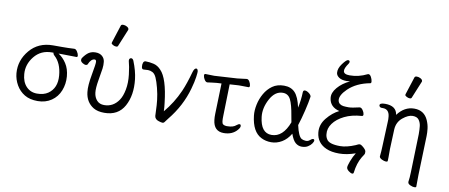

<svg xmlns="http://www.w3.org/2000/svg" viewBox="-81 -1142 3903 1669"><g transform="rotate(10 1871.0 -307.0)"><path d="M544 -418Q477 -420 417 -420H386Q426 -395 456 -349Q486 -303 491.5 -237Q497 -171 473.5 -111.5Q450 -52 398.5 -17Q347 18 277.5 18Q208 18 161.5 -10Q115 -38 87.5 -86Q60 -134 55 -189Q46 -302 122 -392Q198 -482 326 -482H408Q462 -482 513 -485H514Q528 -485 540 -466Q552 -447 553.5 -432.5Q555 -418 544 -418ZM341 -420H327Q231 -420 173.5 -349Q116 -278 123 -193Q128 -125 165.5 -85Q203 -45 261.5 -45Q320 -45 358 -71Q433 -123 424 -232.5Q415 -342 353 -397Q342 -407 342 -417Z M876 -752Q879 -764 896.5 -764Q914 -764 930.5 -754.5Q947 -745 947 -732Q947 -729 946 -727L884 -576Q881 -567 867.5 -567Q854 -567 839.5 -575Q825 -583 825 -589.5Q825 -596 826 -597ZM998 -464V-468Q997 -478 1002.5 -484Q1008 -490 1015 -490Q1029 -490 1037 -472Q1071 -387 1079 -316Q1095 -176 1041.5 -79Q988 18 866 18Q807 18 770 -4Q701 -46 691 -134Q684 -189 702.5 -289.5Q721 -390 719 -407Q717 -424 705 -424Q673 -424 651 -372Q647 -364 635 -364Q623 -364 606.5 -374.5Q590 -385 588.5 -397.5Q587 -410 593 -418Q618 -454 642.5 -470Q667 -486 702.5 -486Q738 -486 760 -467Q782 -448 785.5 -418.5Q789 -389 785 -358.5Q781 -328 768 -254.5Q755 -181 760 -140.5Q765 -100 788.5 -74Q812 -48 853 -48Q934 -48 982 -120Q1005 -154 1016.5 -214Q1028 -274 1019.5 -346Q1011 -418 998 -464Z M1137 -412H1136Q1122 -412 1119.5 -433.5Q1117 -455 1123 -470Q1129 -485 1144 -485Q1177 -485 1214 -476.5Q1251 -468 1280 -436Q1344 -371 1368 -159L1372 -122Q1374 -103 1374 -85Q1451 -176 1501 -289Q1531 -358 1559 -459Q1570 -500 1588 -500Q1601 -500 1604 -476Q1605 -469 1599.5 -427Q1594 -385 1576 -321Q1532 -163 1423 -29Q1405 -7 1398 4Q1391 15 1379.5 15Q1368 15 1347 8Q1312 -2 1308 -32Q1306 -51 1305.5 -87Q1305 -123 1299.5 -172Q1294 -221 1280 -275.5Q1266 -330 1251.5 -362Q1237 -394 1216.5 -404Q1196 -414 1177.5 -414Q1159 -414 1137 -412Z M2062 -419 1997 -420Q1987 -420 1977 -420Q1967 -420 1959 -419L1897 -415L1890 -136Q1889 -108 1891 -88.5Q1893 -69 1902 -62Q1911 -55 1929 -53H1940Q1992 -53 2017 -76Q2033 -89 2043 -89Q2053 -89 2054.5 -75Q2056 -61 2038 -40Q1995 11 1919 11Q1831 11 1820 -87Q1817 -110 1818 -142L1826 -410L1785 -408Q1767 -407 1740.5 -403Q1714 -399 1703 -398H1702Q1689 -398 1677.5 -415.5Q1666 -433 1664 -450Q1662 -467 1675 -467L1752 -465L1953 -477Q1974 -479 1998.5 -482.5Q2023 -486 2035 -487H2037Q2050 -487 2060.5 -469.5Q2071 -452 2072.5 -435.5Q2074 -419 2062 -419Z M2545 -170Q2566 -74 2596 -56Q2610 -48 2631.5 -46.5Q2653 -45 2668.5 -59Q2684 -73 2694.5 -73Q2705 -73 2706 -62.5Q2707 -52 2695 -34.5Q2683 -17 2661 -3.5Q2639 10 2607.5 10Q2576 10 2551.5 -11Q2527 -32 2508 -87Q2477 -35 2432.5 -8.5Q2388 18 2339 18Q2290 18 2251 -2Q2168 -43 2152 -184Q2147 -229 2158 -281.5Q2169 -334 2195.5 -380.5Q2222 -427 2263.5 -456.5Q2305 -486 2366 -486Q2427 -486 2462.5 -448.5Q2498 -411 2518 -319Q2533 -390 2535 -458Q2536 -476 2551.5 -476Q2567 -476 2586.5 -461.5Q2606 -447 2608 -432Q2601 -381 2582.5 -304.5Q2564 -228 2545 -170ZM2331 -45Q2431 -45 2483 -183Q2478 -209 2473 -237Q2457 -335 2435 -379Q2413 -423 2366 -423Q2297 -423 2254 -342.5Q2211 -262 2220 -185Q2236 -45 2331 -45Z M3045 -414H3048Q3061 -414 3073.5 -396Q3086 -378 3088 -361.5Q3090 -345 3077 -344Q2988 -338 2924.5 -306.5Q2861 -275 2828 -229.5Q2795 -184 2801 -134Q2803 -110 2815 -92Q2836 -53 2935 -53Q2992 -53 3068 -85Q3073 -87 3083.5 -92.5Q3094 -98 3102.5 -98Q3111 -98 3124 -88Q3158 -62 3160 -44.5Q3162 -27 3155.5 -17Q3149 -7 3137 12Q3103 69 3093 152Q3092 164 3080 164Q3068 164 3049 149.5Q3030 135 3028.5 120Q3027 105 3043.5 61.5Q3060 18 3081 -15Q3005 12 2937 12Q2869 12 2824 -8Q2739 -45 2729 -135Q2721 -205 2769.5 -264.5Q2818 -324 2876 -352Q2791 -373 2782 -450Q2776 -496 2816.5 -543.5Q2857 -591 2923 -622Q2907 -620 2892 -620Q2850 -620 2826 -636Q2802 -652 2799 -675Q2795 -714 2827.5 -757.5Q2860 -801 2874.5 -801Q2889 -801 2890 -789Q2891 -781 2884 -771Q2852 -726 2855 -702Q2858 -673 2910 -673Q2989 -673 3063 -710Q3067 -712 3070 -712Q3084 -712 3094.5 -692.5Q3105 -673 3107 -655.5Q3109 -638 3100 -637Q2981 -615 2909 -546Q2849 -488 2854 -444Q2857 -424 2870.5 -413.5Q2884 -403 2902.5 -400.5Q2921 -398 2949.5 -398Q2978 -398 3045 -414Z M3468 -752Q3471 -764 3488.5 -764Q3506 -764 3522.5 -754.5Q3539 -745 3539 -732Q3539 -729 3538 -727L3476 -576Q3473 -567 3459.5 -567Q3446 -567 3431.5 -575Q3417 -583 3417 -589.5Q3417 -596 3418 -597ZM3211 -461Q3209 -483 3258 -483Q3357 -483 3368 -405Q3428 -486 3515.5 -486Q3603 -486 3638 -406Q3654 -369 3658 -333.5Q3662 -298 3661 -270L3650 73L3649 179Q3649 187 3633.5 187Q3618 187 3597 177.5Q3576 168 3575 155L3574 152Q3580 111 3581 65L3591 -274Q3591 -316 3587.5 -345.5Q3584 -375 3567.5 -398Q3551 -421 3512 -421Q3473 -421 3425.5 -382Q3378 -343 3374 -279L3367 -104Q3367 -95 3367 -74Q3367 -53 3367 -31.5Q3367 -10 3366 1Q3366 10 3351 10Q3336 10 3315 0Q3294 -10 3292 -23V-26Q3297 -73 3298 -112L3307 -330Q3309 -354 3306 -380Q3299 -443 3244 -443H3234Q3224 -443 3218 -448.5Q3212 -454 3211 -461Z"/></g></svg>

Font: LXGW WenKai Lite
Style: Regular
Weight: 400
Designer: LXGW / Fontworks Inc.
Foundry: LXGW / Fontworks Inc.
Version: Version 1.511; March 25, 2025